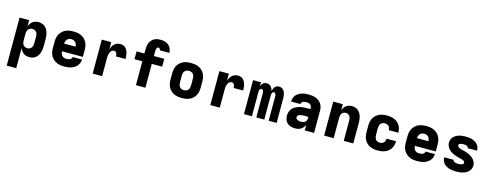

<svg xmlns="http://www.w3.org/2000/svg" viewBox="-26 -1683 7252 2838"><g transform="rotate(15 3600.0 -264.0)"><path d="M77 215V-520H223V-426Q231 -448 245 -468Q259 -488 278 -502Q297 -516 320.5 -522Q344 -528 368 -528Q393 -528 418 -520.5Q443 -513 463 -497Q483 -481 496.5 -458.5Q510 -436 517.5 -411.5Q525 -387 528 -361.5Q531 -336 531 -310V-210Q531 -184 528 -158.5Q525 -133 517.5 -108.5Q510 -84 496.5 -61.5Q483 -39 463 -23Q443 -7 418 0.5Q393 8 368 8Q344 8 320.5 2Q297 -4 278 -18Q259 -32 245 -52Q231 -72 223 -94V215ZM304 -112Q322 -112 339 -119.5Q356 -127 367 -141.5Q378 -156 381.5 -174Q385 -192 385 -210V-310Q385 -328 381.5 -346Q378 -364 367 -378.5Q356 -393 339 -400.5Q322 -408 304 -408Q286 -408 269 -400.5Q252 -393 241 -378.5Q230 -364 226.5 -346Q223 -328 223 -310V-210Q223 -192 226.5 -174Q230 -156 241 -141.5Q252 -127 269 -119.5Q286 -112 304 -112Z M900 8Q870 8 840 3.5Q810 -1 782.5 -14Q755 -27 732.5 -47.5Q710 -68 695.5 -94Q681 -120 675 -150Q669 -180 669 -210V-310Q669 -340 675 -370Q681 -400 695.5 -426Q710 -452 732.5 -473Q755 -494 782.5 -506.5Q810 -519 840 -523.5Q870 -528 900 -528Q930 -528 960 -523.5Q990 -519 1017.5 -506.5Q1045 -494 1067.5 -473Q1090 -452 1104.5 -426Q1119 -400 1125 -370Q1131 -340 1131 -310V-201H812Q813 -183 818.5 -166Q824 -149 835.5 -135.5Q847 -122 864.5 -116Q882 -110 900 -110Q914 -110 927.5 -111.5Q941 -113 954 -118.5Q967 -124 976.5 -135Q986 -146 986 -160H1129Q1129 -133 1119.5 -108Q1110 -83 1093 -62.5Q1076 -42 1053 -28Q1030 -14 1004.5 -6Q979 2 952.5 5Q926 8 900 8ZM812 -319H988Q987 -337 981.5 -354Q976 -371 964 -384.5Q952 -398 935 -404Q918 -410 900 -410Q882 -410 865 -404Q848 -398 836 -384.5Q824 -371 818.5 -354Q813 -337 812 -319Z M1335 0V-520H1480V-413Q1488 -436 1500 -457Q1512 -478 1529.5 -494.5Q1547 -511 1570.5 -519.5Q1594 -528 1618 -528Q1640 -528 1661.5 -521Q1683 -514 1698.5 -498.5Q1714 -483 1724 -463Q1734 -443 1739 -421.5Q1744 -400 1746 -378Q1748 -356 1748 -334H1602Q1602 -346 1600.5 -358.5Q1599 -371 1594 -382.5Q1589 -394 1578 -401Q1567 -408 1555 -408Q1541 -408 1528 -401.5Q1515 -395 1506.5 -383.5Q1498 -372 1493 -359Q1488 -346 1485 -332Q1482 -318 1481 -304Q1480 -290 1480 -276V0Z M2142 0H1997V-365H1877V-485H1997V-554Q1997 -579 2000.5 -603.5Q2004 -628 2014.5 -650Q2025 -672 2041.5 -691Q2058 -710 2079.5 -722Q2101 -734 2125 -738.5Q2149 -743 2174 -743Q2196 -743 2217.5 -740Q2239 -737 2259.5 -728.5Q2280 -720 2297.5 -706Q2315 -692 2326.5 -673.5Q2338 -655 2344 -633.5Q2350 -612 2350 -590V-589H2204Q2204 -595 2202.5 -601.5Q2201 -608 2197 -613Q2193 -618 2186.5 -620.5Q2180 -623 2174 -623Q2163 -623 2156.5 -614.5Q2150 -606 2147 -596Q2144 -586 2143 -575.5Q2142 -565 2142 -554V-485H2301V-365H2142Z M2700 8Q2670 8 2640 3.5Q2610 -1 2582.5 -13.5Q2555 -26 2532.5 -47Q2510 -68 2495.5 -94Q2481 -120 2475 -150Q2469 -180 2469 -210V-310Q2469 -340 2475 -370Q2481 -400 2495.5 -426Q2510 -452 2532.5 -473Q2555 -494 2582.5 -506.5Q2610 -519 2640 -523.5Q2670 -528 2700 -528Q2730 -528 2760 -523.5Q2790 -519 2817.5 -506.5Q2845 -494 2867.5 -473Q2890 -452 2904.5 -426Q2919 -400 2925 -370Q2931 -340 2931 -310V-210Q2931 -180 2925 -150Q2919 -120 2904.5 -94Q2890 -68 2867.5 -47Q2845 -26 2817.5 -13.5Q2790 -1 2760 3.5Q2730 8 2700 8ZM2700 -112Q2718 -112 2736 -119Q2754 -126 2765.5 -140.5Q2777 -155 2781 -173.5Q2785 -192 2785 -210V-310Q2785 -328 2781 -346.5Q2777 -365 2765.5 -379.5Q2754 -394 2736 -401Q2718 -408 2700 -408Q2682 -408 2664 -401Q2646 -394 2634.5 -379.5Q2623 -365 2619 -346.5Q2615 -328 2615 -310V-210Q2615 -192 2619 -173.5Q2623 -155 2634.5 -140.5Q2646 -126 2664 -119Q2682 -112 2700 -112Z M3135 0V-520H3280V-413Q3288 -436 3300 -457Q3312 -478 3329.5 -494.5Q3347 -511 3370.5 -519.5Q3394 -528 3418 -528Q3440 -528 3461.5 -521Q3483 -514 3498.5 -498.5Q3514 -483 3524 -463Q3534 -443 3539 -421.5Q3544 -400 3546 -378Q3548 -356 3548 -334H3402Q3402 -346 3400.5 -358.5Q3399 -371 3394 -382.5Q3389 -394 3378 -401Q3367 -408 3355 -408Q3341 -408 3328 -401.5Q3315 -395 3306.5 -383.5Q3298 -372 3293 -359Q3288 -346 3285 -332Q3282 -318 3281 -304Q3280 -290 3280 -276V0Z M3650 0V-520H3772V-459Q3777 -473 3785 -486Q3793 -499 3804 -509Q3815 -519 3829.5 -523.5Q3844 -528 3859 -528Q3877 -528 3894 -521Q3911 -514 3923.5 -500.5Q3936 -487 3943.5 -470.5Q3951 -454 3955 -436Q3959 -454 3966 -470.5Q3973 -487 3985 -500.5Q3997 -514 4013.5 -521Q4030 -528 4048 -528Q4066 -528 4082.5 -521.5Q4099 -515 4111.5 -502Q4124 -489 4131.5 -473Q4139 -457 4143 -440Q4147 -423 4148.5 -405.5Q4150 -388 4150 -370V0H4028V-370Q4028 -379 4027 -388.5Q4026 -398 4022 -406.5Q4018 -415 4011 -421Q4004 -427 3995 -427Q3985 -427 3978 -421Q3971 -415 3967.5 -406.5Q3964 -398 3962.5 -388.5Q3961 -379 3961 -370V0H3839V-370Q3839 -379 3837.5 -388.5Q3836 -398 3832.5 -406.5Q3829 -415 3822 -421Q3815 -427 3805 -427Q3796 -427 3789 -421Q3782 -415 3778 -406.5Q3774 -398 3773 -388.5Q3772 -379 3772 -370V0Z M4433 8Q4401 8 4370 -0.5Q4339 -9 4315 -29.5Q4291 -50 4280 -81Q4269 -112 4269 -143Q4269 -173 4278 -201.5Q4287 -230 4306.5 -252Q4326 -274 4352 -288.5Q4378 -303 4406 -311.5Q4434 -320 4463.5 -323Q4493 -326 4522 -326H4580V-339Q4580 -355 4574.5 -369.5Q4569 -384 4557 -393.5Q4545 -403 4529.5 -406.5Q4514 -410 4499 -410Q4486 -410 4472.5 -408.5Q4459 -407 4447 -401.5Q4435 -396 4426.5 -385Q4418 -374 4418 -361V-360H4275V-364Q4275 -390 4284 -415Q4293 -440 4309.5 -459.5Q4326 -479 4349 -493Q4372 -507 4396.5 -514.5Q4421 -522 4447 -525Q4473 -528 4499 -528Q4527 -528 4554.5 -524.5Q4582 -521 4608 -511Q4634 -501 4656.5 -484.5Q4679 -468 4694.5 -445Q4710 -422 4716.5 -394.5Q4723 -367 4723 -339V0H4580V-84Q4571 -63 4556 -45Q4541 -27 4521.5 -14.5Q4502 -2 4479 3Q4456 8 4433 8ZM4495 -110Q4512 -110 4528 -114Q4544 -118 4556.5 -129Q4569 -140 4574.5 -156Q4580 -172 4580 -189V-208H4522Q4511 -208 4500 -207.5Q4489 -207 4478 -205.5Q4467 -204 4456 -201Q4445 -198 4435.5 -193Q4426 -188 4419 -178.5Q4412 -169 4412 -158Q4412 -145 4421 -134Q4430 -123 4442.5 -118Q4455 -113 4468.5 -111.5Q4482 -110 4495 -110Z M4877 0V-520H5023V-428Q5031 -449 5044.5 -468.5Q5058 -488 5076.5 -502Q5095 -516 5117.5 -522Q5140 -528 5164 -528Q5189 -528 5213.5 -520.5Q5238 -513 5257.5 -496.5Q5277 -480 5290 -457.5Q5303 -435 5310.5 -410.5Q5318 -386 5320.5 -360.5Q5323 -335 5323 -310V0H5177V-310Q5177 -328 5173.5 -345.5Q5170 -363 5160.5 -377.5Q5151 -392 5134.5 -400Q5118 -408 5100 -408Q5082 -408 5065.5 -400Q5049 -392 5039.5 -377.5Q5030 -363 5026.5 -345.5Q5023 -328 5023 -310V0Z M5697 8Q5667 8 5637.5 3Q5608 -2 5580.5 -14.5Q5553 -27 5531 -47.5Q5509 -68 5494.5 -94.5Q5480 -121 5474.5 -150.5Q5469 -180 5469 -210V-310Q5469 -340 5474.5 -369.5Q5480 -399 5494.5 -425.5Q5509 -452 5531 -472.5Q5553 -493 5580.5 -505.5Q5608 -518 5637.5 -523Q5667 -528 5697 -528Q5725 -528 5753.5 -524Q5782 -520 5808 -509.5Q5834 -499 5856.5 -481Q5879 -463 5894.5 -439Q5910 -415 5917.5 -387.5Q5925 -360 5925 -332V-325H5779V-328Q5779 -344 5773.5 -360Q5768 -376 5756.5 -387Q5745 -398 5729 -403Q5713 -408 5697 -408Q5679 -408 5661.5 -401Q5644 -394 5633.5 -379Q5623 -364 5619 -346Q5615 -328 5615 -310V-210Q5615 -192 5619 -174Q5623 -156 5633.5 -141Q5644 -126 5661.5 -119Q5679 -112 5697 -112Q5713 -112 5729 -117Q5745 -122 5756.5 -133Q5768 -144 5773.5 -160Q5779 -176 5779 -192V-195H5925V-188Q5925 -160 5917.5 -132.5Q5910 -105 5894.5 -81Q5879 -57 5856.5 -39Q5834 -21 5808 -10.5Q5782 0 5753.5 4Q5725 8 5697 8Z M6300 8Q6270 8 6240 3.5Q6210 -1 6182.5 -14Q6155 -27 6132.5 -47.5Q6110 -68 6095.5 -94Q6081 -120 6075 -150Q6069 -180 6069 -210V-310Q6069 -340 6075 -370Q6081 -400 6095.5 -426Q6110 -452 6132.5 -473Q6155 -494 6182.5 -506.5Q6210 -519 6240 -523.5Q6270 -528 6300 -528Q6330 -528 6360 -523.5Q6390 -519 6417.5 -506.5Q6445 -494 6467.5 -473Q6490 -452 6504.5 -426Q6519 -400 6525 -370Q6531 -340 6531 -310V-201H6212Q6213 -183 6218.5 -166Q6224 -149 6235.5 -135.5Q6247 -122 6264.5 -116Q6282 -110 6300 -110Q6314 -110 6327.5 -111.5Q6341 -113 6354 -118.5Q6367 -124 6376.5 -135Q6386 -146 6386 -160H6529Q6529 -133 6519.5 -108Q6510 -83 6493 -62.5Q6476 -42 6453 -28Q6430 -14 6404.5 -6Q6379 2 6352.5 5Q6326 8 6300 8ZM6212 -319H6388Q6387 -337 6381.5 -354Q6376 -371 6364 -384.5Q6352 -398 6335 -404Q6318 -410 6300 -410Q6282 -410 6265 -404Q6248 -398 6236 -384.5Q6224 -371 6218.5 -354Q6213 -337 6212 -319Z M6899 8Q6874 8 6848.5 5.5Q6823 3 6799 -3.5Q6775 -10 6752.5 -22Q6730 -34 6712.5 -52Q6695 -70 6685 -94Q6675 -118 6675 -143V-150H6818V-149Q6818 -137 6828 -128.5Q6838 -120 6850 -116Q6862 -112 6874.5 -111Q6887 -110 6899 -110Q6911 -110 6923 -111Q6935 -112 6947 -115Q6959 -118 6969.5 -125.5Q6980 -133 6980 -145Q6980 -158 6970.5 -167.5Q6961 -177 6949.5 -182Q6938 -187 6925.5 -190.5Q6913 -194 6901 -196.5Q6889 -199 6876.5 -202.5Q6864 -206 6852 -209.5Q6840 -213 6828 -217.5Q6816 -222 6804.5 -227Q6793 -232 6781.5 -238Q6770 -244 6759.5 -251.5Q6749 -259 6739.5 -267Q6730 -275 6721.5 -284.5Q6713 -294 6706.5 -305Q6700 -316 6695 -327.5Q6690 -339 6687.5 -351.5Q6685 -364 6685 -377Q6685 -402 6694 -425.5Q6703 -449 6719.5 -467Q6736 -485 6758 -497Q6780 -509 6803.5 -516Q6827 -523 6851.5 -525.5Q6876 -528 6901 -528Q6926 -528 6950.5 -525.5Q6975 -523 6998.5 -516Q7022 -509 7044 -497Q7066 -485 7082.5 -467Q7099 -449 7108 -425.5Q7117 -402 7117 -377V-370H6974V-371Q6974 -383 6965.5 -391.5Q6957 -400 6946 -404Q6935 -408 6923.5 -409Q6912 -410 6901 -410Q6890 -410 6879 -409Q6868 -408 6857 -405Q6846 -402 6837 -394.5Q6828 -387 6828 -376Q6828 -363 6837.5 -353.5Q6847 -344 6858.5 -338.5Q6870 -333 6882 -329.5Q6894 -326 6906.5 -323.5Q6919 -321 6931.5 -318Q6944 -315 6956 -311Q6968 -307 6980 -303Q6992 -299 7003.5 -293.5Q7015 -288 7026 -282Q7037 -276 7047.5 -268.5Q7058 -261 7068 -253Q7078 -245 7086 -235.5Q7094 -226 7101 -215Q7108 -204 7113 -192.5Q7118 -181 7120.5 -168.5Q7123 -156 7123 -143Q7123 -118 7113 -94Q7103 -70 7085.5 -52Q7068 -34 7045.5 -22Q7023 -10 6999 -3.5Q6975 3 6949.5 5.5Q6924 8 6899 8Z"/></g></svg>

Font: Iosevka Heavy Extended
Style: Regular
Weight: 900
Width: 7
Monospace: yes
Designer: Belleve Invis
Foundry: Belleve Invis
Version: Version 32.5.0; ttfautohint (v1.8.4)